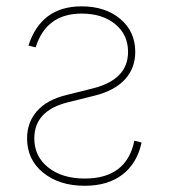

<svg xmlns="http://www.w3.org/2000/svg" viewBox="-20 -574 533 605"><path d="M69.6 -430.4 92.3 -424.7Q125.7 -531.2 237.2 -531.2Q302.6 -531.2 343 -498Q383.5 -464.8 383.5 -410.5Q383.5 -323.2 272.7 -295.5L187.5 -274.1Q127.5 -259.2 96.4 -223.7Q65.3 -188.2 65.3 -137.8Q65.3 -71 116.1 -29.8Q166.9 11.4 247.2 11.4Q320 11.4 366.1 -24.1Q412.3 -59.7 426.1 -125L403.4 -130.7Q378.9 -11.4 247.2 -11.4Q176.1 -11.4 132.1 -46.2Q88.1 -81 88.1 -137.8Q88.1 -225.1 193.2 -251.4L278.4 -272.7Q341.3 -288.4 373.8 -323.9Q406.2 -359.4 406.2 -410.5Q406.2 -474.8 359 -514.4Q311.8 -554 237.2 -554Q109.7 -554 69.6 -430.4Z"/></svg>

Font: Inter UI Thin
Style: Regular
Weight: 100
Designer: Rasmus Andersson
Foundry: rsms
Version: 3.2;8d6f07862